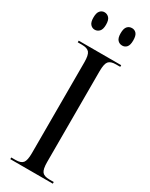

<svg xmlns="http://www.w3.org/2000/svg" viewBox="-234 -956 785 1002"><g transform="rotate(30 159.0 -455.0)"><path d="M30 0V-10H56Q88 -10 100 -25Q112 -40 112 -83V-631Q112 -674 100 -689Q88 -704 56 -704H30V-714H286V-704H260Q228 -704 216 -689Q204 -674 204 -630V-83Q204 -40 216 -25Q228 -10 260 -10H286V0ZM239 -805Q222 -805 211 -817Q200 -829 200 -857Q200 -886 211 -898Q222 -910 239 -910Q255 -910 265.5 -898Q276 -886 276 -857Q276 -829 265.5 -817Q255 -805 239 -805ZM73 -805Q58 -805 47 -817Q36 -829 36 -857Q36 -886 47 -898Q58 -910 73 -910Q89 -910 100.5 -898Q112 -886 112 -857Q112 -829 100.5 -817Q89 -805 73 -805Z"/></g></svg>

Font: Noto Serif Display Condensed
Style: Regular
Weight: 400
Width: 3
Designer: Monotype Design Team
Foundry: Monotype Imaging Inc.
Version: Version 2.009